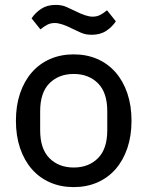

<svg xmlns="http://www.w3.org/2000/svg" viewBox="-20 -752 602 784"><path d="M281 12Q228 12 184.5 -7Q141 -26 110 -61.5Q79 -97 62 -147Q45 -197 45 -259Q45 -321 62 -371Q79 -421 110 -456.5Q141 -492 184.5 -511Q228 -530 281 -530Q334 -530 377.5 -511Q421 -492 452 -456.5Q483 -421 500 -371Q517 -321 517 -259Q517 -197 500 -147Q483 -97 452 -61.5Q421 -26 377.5 -7Q334 12 281 12ZM281 -68Q342 -68 380 -106Q418 -144 418 -220V-298Q418 -374 380 -412Q342 -450 281 -450Q220 -450 182 -412Q144 -374 144 -298V-220Q144 -144 182 -106Q220 -68 281 -68ZM355 -610Q329 -610 310.5 -618.5Q292 -627 275 -635Q230 -658 204 -658Q187 -658 174 -651.5Q161 -645 145 -632L109 -677Q123 -699 147.5 -715.5Q172 -732 207 -732Q233 -732 251.5 -723.5Q270 -715 287 -707Q332 -684 358 -684Q375 -684 388 -690.5Q401 -697 417 -710L453 -665Q439 -643 414.5 -626.5Q390 -610 355 -610Z"/></svg>

Font: IBM Plex Sans Text
Style: Regular
Weight: 450
Designer: Mike Abbink, Paul van der Laan, Pieter van Rosmalen
Foundry: Bold Monday
Version: Version 3.005